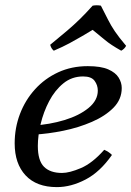

<svg xmlns="http://www.w3.org/2000/svg" viewBox="-20 -712 510 746"><path d="M221 -40Q250 -40 294.5 -59Q339 -78 385 -130Q394 -126 401 -121.5Q408 -117 415 -110Q369 -44 312.5 -14.5Q256 15 201 15Q122 15 79.5 -30.5Q37 -76 37 -155Q37 -215 57.5 -269Q78 -323 116 -365Q154 -407 206 -431Q258 -455 321 -455Q372 -455 400.5 -442.5Q429 -430 441 -410.5Q453 -391 453 -370Q453 -326 421 -293.5Q389 -261 337 -238.5Q285 -216 226 -204Q167 -192 113 -189L107 -224Q173 -228 230.5 -245.5Q288 -263 324 -292.5Q360 -322 360 -360Q360 -381 347.5 -398Q335 -415 303 -415Q259 -415 226 -388Q193 -361 171 -319Q149 -277 138 -230.5Q127 -184 127 -145Q127 -88 151 -64Q175 -40 221 -40ZM189 -515Q183 -520 180 -525.5Q177 -531 175 -538Q214 -570 240.5 -592.5Q267 -615 290 -637.5Q313 -660 340 -690Q356 -693 372 -690Q388 -659 399.5 -636Q411 -613 426.5 -590Q442 -567 470 -534Q464 -522 451 -515Q410 -538 388 -556.5Q366 -575 340 -596Q320 -584 298 -571Q276 -558 250 -544Q224 -530 189 -515Z"/></svg>

Font: Poltawski Nowy
Style: Italic
Weight: 400
Italic angle: -12°
Designer: Adam Pótawski, Mateusz Machalski, Borys Kosmynka, Ania Wieluska
Foundry: Capitalics.wtf
Version: Version 1.001;gftools[0.9.25]